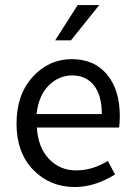

<svg xmlns="http://www.w3.org/2000/svg" viewBox="-20 -734 536 766"><path d="M386.2 -278.8Q386.2 -354 354.5 -393.6Q322.8 -433.1 268.6 -433.1Q214.4 -433.1 173.8 -392.6Q133.3 -351.1 126 -278.8ZM278.8 12.2Q179.2 12.2 112.3 -56.6Q45.9 -125.5 45.9 -240.7Q45.9 -356.4 110.4 -427.2Q174.8 -498 266.1 -498Q356.9 -498 407.2 -436.5Q458 -375 458 -270Q458 -243.2 455.1 -225.1H127Q131.8 -146 175.3 -100.1Q218.8 -54.2 283.7 -54.2Q348.6 -54.2 410.2 -91.8L439 -38.1Q357.9 12.2 278.8 12.2ZM263.2 -573.2H200.2L290 -713.9H376Z"/></svg>

Font: SourceSansPro-Regular
Style: Regular
Weight: 400
Designer: Paul D. Hunt
Foundry: Adobe Systems Incorporated
Version: Version 1.050;PS Version 1.000;hotconv 1.0.70;makeotf.lib2.5